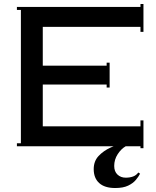

<svg xmlns="http://www.w3.org/2000/svg" viewBox="-20 -735 786 965"><path d="M684 138Q677 152 663 169Q649 186 624 198Q599 210 559 210Q506 210 478.5 185Q451 160 451 115Q451 75 475.5 49Q500 23 535 7Q570 -9 600 -19L612 0Q589 13 571.5 40Q554 67 554 99Q554 127 570.5 142.5Q587 158 612 158Q633 158 649 152Q665 146 675 132ZM65 0V-15H85V-685H65V-700H686V-715H701V-575H686V-600H195V-405H516V-420H531V-295H516V-310H195V-100H686V-130H701V10H686V0Z"/></svg>

Font: Copperplate CC
Style: Regular
Weight: 400
Designer: indestructible type*
Foundry: Cowboy Collective
Version: Version 1.000